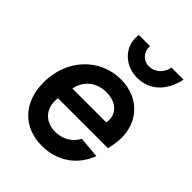

<svg xmlns="http://www.w3.org/2000/svg" viewBox="-214 -859 991 991"><g transform="rotate(45 281.0 -363.5)"><path d="M266 16C376 16 465 -45 502 -146L386 -156C362 -110 316 -84 263 -84C186 -84 139 -140 151 -217H516L523 -254C550 -402 458 -516 312 -516C158 -516 40 -390 40 -223C40 -77 129 16 266 16ZM415 -305H168C180 -373 235 -416 306 -416C381 -416 428 -369 415 -305ZM366 -580C455 -580 521 -643 541 -743H453C445 -697 409 -665 367 -665C324 -665 294 -698 296 -743H215C201 -654 270 -580 366 -580Z"/></g></svg>

Font: Uncut Sans Semibold Italic
Style: Regular
Weight: 600
Italic angle: -11°
Designer: Kasper Nordkvist
Foundry: UNCUT.wtf
Version: Version 1.304;Glyphs 3.2 (3246)